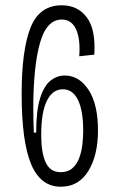

<svg xmlns="http://www.w3.org/2000/svg" viewBox="-20 -693 450 727"><path d="M210 14Q134 14 98 -71Q62 -156 62 -338Q62 -503 95.5 -588Q129 -673 214 -673Q274 -673 308.5 -627.5Q343 -582 337 -486L280 -480Q285 -545 268 -582Q251 -619 214 -619Q156 -619 131 -529Q106 -439 106 -282Q106 -262 106.5 -238.5Q107 -215 108 -191H117Q117 -273 131.5 -320Q146 -367 170.5 -387Q195 -407 225 -407Q280 -407 315.5 -352.5Q351 -298 351 -199Q351 -105 314.5 -45.5Q278 14 210 14ZM210 -41Q237 -41 254 -56Q271 -71 280 -95Q289 -119 292 -146.5Q295 -174 295 -198Q295 -275 275 -315Q255 -355 218 -355Q179 -355 157.5 -311.5Q136 -268 136 -182Q136 -115 153 -78Q170 -41 210 -41Z"/></svg>

Font: Bricolage Grotesque 12pt Condensed ExtraLight
Style: Regular
Weight: 200
Width: 3
Designer: Mathieu Triay
Foundry: Atelier Triay
Version: Version 1.001; ttfautohint (v1.8.4.7-5d5b);gftools[0.9.33.de